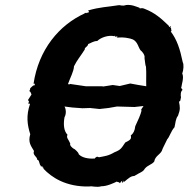

<svg xmlns="http://www.w3.org/2000/svg" viewBox="-20 -742 754 768"><path d="M696 -335 701 -339 704 -353C702 -359 702 -377 710 -382C708 -390 702 -387 706 -396C706 -402 717 -432 709 -448C714 -461 716 -484 711 -493C700 -546 688 -583 663 -616C669 -618 664 -620 664 -631C656 -629 665 -632 663 -638C658 -632 649 -635 655 -629C658 -637 654 -640 654 -640C625 -668 599 -691 560 -706C544 -714 539 -704 538 -711C523 -716 508 -724 485 -722C466 -716 463 -723 453 -721C410 -714 379 -714 332 -700C336 -698 339 -691 328 -691C323 -689 331 -691 322 -688C327 -688 326 -689 324 -691C315 -686 318 -693 320 -689C216 -642 134 -543 114 -406C110 -407 121 -412 119 -401C116 -399 117 -405 105 -393C104 -388 107 -398 100 -387C102 -383 98 -384 97 -374C97 -380 102 -377 106 -364L92 -342C95 -337 99 -333 93 -331C91 -325 100 -329 100 -326C84 -279 89 -243 101 -205C91 -172 105 -157 116 -138C109 -121 129 -116 129 -103C140 -101 134 -85 146 -76C143 -81 142 -74 145 -76C155 -80 143 -77 155 -69C149 -69 156 -76 154 -67C186 -33 243 6 337 4C350 1 364 9 386 3C408 3 433 -9 448 -16C447 -13 454 -16 459 -10C460 -6 462 -17 470 -19C462 -8 476 -10 475 -21C478 -12 476 -15 476 -14C495 -30 504 -38 517 -38C541 -53 552 -54 559 -67C571 -82 587 -83 597 -96C600 -117 620 -124 627 -138C631 -151 642 -169 649 -185C658 -194 664 -218 678 -233C682 -249 682 -267 692 -279C702 -306 700 -313 696 -335ZM238 -316 269 -312 310 -309 340 -310 378 -306 414 -310 448 -316 518 -314 554 -318C546 -304 543 -306 546 -299C543 -285 532 -260 521 -237C519 -218 513 -208 503 -200C508 -184 496 -180 481 -172C466 -150 464 -143 438 -133C413 -118 396 -117 376 -113C364 -116 371 -117 363 -111C370 -117 364 -115 359 -108C334 -106 308 -111 295 -125C294 -134 279 -144 279 -145C266 -151 258 -162 261 -168C254 -185 244 -191 250 -203C235 -218 233 -245 238 -273C245 -285 245 -304 238 -316ZM565 -397 534 -402 501 -408 459 -398 431 -402 393 -396 388 -397H323L262 -406C256 -408 261 -401 252 -406C261 -432 275 -456 276 -477C289 -503 302 -517 319 -544C318 -554 330 -553 333 -566C341 -568 353 -578 369 -578C383 -592 414 -603 438 -597C438 -597 440 -604 442 -594C449 -595 450 -605 448 -599C444 -595 456 -596 446 -591C472 -595 501 -589 512 -584C531 -574 533 -553 542 -541C549 -536 561 -521 558 -510C560 -499 561 -479 564 -475C566 -447 564 -426 565 -397Z"/></svg>

Font: Asimov Print
Style: DIt
Weight: 250
Width: 0
Designer: Google
Version: Version 2.000980: 2014